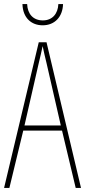

<svg xmlns="http://www.w3.org/2000/svg" viewBox="-20 -921 417 941"><path d="M289 -901H266C264 -854 237 -821 190 -821C143 -821 115 -852 113 -901H90C92 -832 135 -797 189 -797C248 -797 287 -838 289 -901ZM351 0H377L208 -714H170L0 0H26L94 -281H284ZM208 -612 278 -306H100L170 -612C178 -646 183 -666 189 -695C195 -666 200 -645 208 -612Z"/></svg>

Font: Noto Sans Oriya ExtCond Thin
Style: Regular
Weight: 100
Width: 2
Designer: Amélie Bonet and Sol Matas
Foundry: Google LLC
Version: Version 2.006